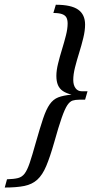

<svg xmlns="http://www.w3.org/2000/svg" viewBox="-93 -651 413 825"><path d="M-72.6 154.8 -62.9 119.4Q-33.1 118.5 -15.7 114.1Q1.6 109.7 12.9 94.8Q24.2 79.8 34.7 48.8Q45.2 17.7 60.5 -37.1Q79 -102.4 92.3 -141.9Q105.6 -181.5 120.6 -202.8Q135.5 -224.2 157.3 -232.7Q179 -241.1 214.5 -244.4Q191.9 -250 177.4 -259.7Q162.9 -269.4 156 -285.5Q149.2 -301.6 149.2 -325Q149.2 -348.4 156.5 -377.8Q163.7 -407.3 173.4 -438.7Q183.1 -470.2 190.3 -498.8Q197.6 -527.4 197.6 -550Q197.6 -566.1 192.3 -575.8Q187.1 -585.5 173.8 -590.3Q160.5 -595.2 136.3 -595.2L146.8 -630.6Q212.9 -630.6 242.7 -609.7Q272.6 -588.7 272.6 -545.2Q272.6 -519.4 264.9 -487.9Q257.3 -456.5 247.2 -424.2Q237.1 -391.9 229.4 -361.7Q221.8 -331.5 221.8 -307.3Q221.8 -285.5 231.5 -272.2Q241.1 -258.9 258.1 -258.9H283.1L272.6 -222.6H247.6Q231.5 -222.6 219.4 -219Q207.3 -215.3 196.4 -199.2Q185.5 -183.1 172.2 -145.2Q158.9 -107.3 139.5 -37.9Q121.8 24.2 105.6 62.5Q89.5 100.8 67.3 121Q45.2 141.1 11.7 148Q-21.8 154.8 -72.6 154.8Z"/></svg>

Font: Playfair 9pt
Style: Italic
Weight: 400
Italic angle: -15.6°
Designer: Claus Eggers Sørensen
Foundry: Claus Eggers Sørensen
Version: Version 2.001;gftools[0.9.30]